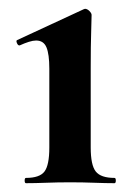

<svg xmlns="http://www.w3.org/2000/svg" viewBox="-20 -416 303 436"><path d="M39 0Q36 0 36 -6Q36 -12 39 -12Q70 -12 81 -26.5Q92 -41 92 -81V-260Q92 -293 85.5 -308.5Q79 -324 62 -324Q55 -324 45.5 -321Q36 -318 25 -313Q21 -312 18.5 -318Q16 -324 19 -325L170 -395Q172 -396 173 -396Q178 -396 183 -391Q188 -386 188 -382Q188 -370 187 -342Q186 -314 186 -262V-81Q186 -41 197.5 -26.5Q209 -12 240 -12Q243 -12 243 -6Q243 0 240 0Q220 0 194 -1Q168 -2 139 -2Q111 -2 85 -1Q59 0 39 0Z"/></svg>

Font: Cormorant Light
Style: Regular
Weight: 300
Designer: Christian Thalmann (Catharsis Fonts)
Foundry: Catharsis Fonts
Version: Version 4.000